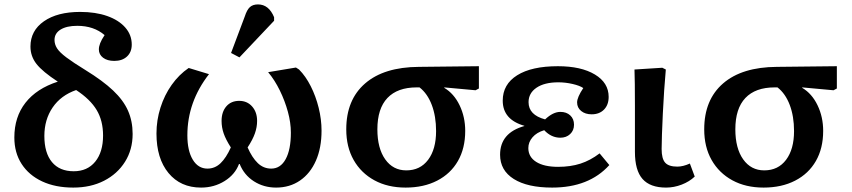

<svg xmlns="http://www.w3.org/2000/svg" viewBox="-20 -836 3862 870"><path d="M312 14Q231 14 171 -14Q111 -42 78 -93Q45 -144 45 -213Q45 -306 95.5 -370.5Q146 -435 242 -466Q173 -511 145.5 -546Q118 -581 118 -625Q118 -697 179 -739.5Q240 -782 343 -782Q413 -782 465.5 -763.5Q518 -745 547.5 -711.5Q577 -678 577 -634Q577 -600 555.5 -580Q534 -560 498 -560Q466 -560 447 -574.5Q428 -589 428 -612Q428 -625 434 -640.5Q440 -656 454 -677Q405 -719 330 -719Q282 -719 254.5 -702Q227 -685 227 -655Q227 -635 238.5 -617Q250 -599 280.5 -576Q311 -553 368 -518Q446 -470 492.5 -426Q539 -382 560 -334.5Q581 -287 581 -229Q581 -158 546.5 -103Q512 -48 451.5 -17Q391 14 312 14ZM314 -60Q376 -60 411.5 -103.5Q447 -147 447 -222Q447 -289 418 -337.5Q389 -386 325 -428Q256 -404 218.5 -349Q181 -294 181 -220Q181 -143 215.5 -101.5Q250 -60 314 -60Z M891 14Q798 14 743.5 -52Q689 -118 689 -231Q689 -291 707 -348Q725 -405 758 -451.5Q791 -498 835 -528L927 -500Q829 -374 829 -223Q829 -153 853.5 -112.5Q878 -72 920 -72Q954 -72 979.5 -96.5Q1005 -121 1026 -168Q1003 -204 993.5 -231.5Q984 -259 984 -288Q984 -329 1005.5 -354Q1027 -379 1064 -379Q1100 -379 1122.5 -353.5Q1145 -328 1145 -288Q1145 -260 1135 -231.5Q1125 -203 1102 -168Q1122 -122 1148 -97Q1174 -72 1209 -72Q1251 -72 1274.5 -115Q1298 -158 1298 -235Q1298 -280 1284.5 -329.5Q1271 -379 1248 -426Q1225 -473 1195 -509L1321 -530L1335 -521Q1365 -491 1388 -445.5Q1411 -400 1424 -347.5Q1437 -295 1437 -244Q1437 -166 1411.5 -108Q1386 -50 1339.5 -18Q1293 14 1231 14Q1175 14 1130.5 -14.5Q1086 -43 1066 -93H1063Q1045 -45 997.5 -15.5Q950 14 891 14ZM1065 -576 1027 -596 1089 -761Q1099 -792 1112.5 -804Q1126 -816 1149 -816Q1198 -816 1222 -758V-742Z M1818 14Q1737 14 1676.5 -19Q1616 -52 1582.5 -111Q1549 -170 1549 -250Q1549 -384 1634.5 -458Q1720 -532 1878 -533L2150 -536V-435L2135 -427L1993 -440V-438Q2037 -412 2062.5 -359Q2088 -306 2088 -243Q2088 -164 2055 -106.5Q2022 -49 1961 -17.5Q1900 14 1818 14ZM1821 -64Q1884 -64 1920 -112Q1956 -160 1956 -242Q1956 -309 1936.5 -360.5Q1917 -412 1881 -440H1868Q1781 -440 1735.5 -392Q1690 -344 1690 -250Q1690 -164 1725.5 -114Q1761 -64 1821 -64Z M2482 14Q2370 14 2308 -25Q2246 -64 2246 -135Q2246 -234 2356 -265V-266Q2258 -294 2258 -380Q2258 -454 2323.5 -495Q2389 -536 2508 -536Q2613 -536 2675.5 -498.5Q2738 -461 2738 -397Q2738 -361 2717 -339.5Q2696 -318 2661 -318Q2632 -318 2613.5 -333Q2595 -348 2595 -372Q2595 -395 2623 -437Q2607 -448 2574.5 -455.5Q2542 -463 2510 -463Q2447 -463 2411 -438.5Q2375 -414 2375 -373Q2375 -315 2450 -295Q2486 -329 2519 -329Q2547 -329 2564 -313Q2581 -297 2581 -271Q2581 -245 2563.5 -228.5Q2546 -212 2519 -212Q2478 -212 2446 -246Q2412 -236 2393 -214Q2374 -192 2374 -165Q2374 -125 2409.5 -102.5Q2445 -80 2509 -80Q2565 -80 2610 -94.5Q2655 -109 2697 -141L2741 -88Q2649 14 2482 14Z M2998 14Q2926 14 2891.5 -25Q2857 -64 2857 -148Q2857 -193 2857 -248Q2857 -303 2857 -357Q2857 -411 2856.5 -454.5Q2856 -498 2855 -521L2981 -529L2997 -521Q2993 -478 2989.5 -426Q2986 -374 2983.5 -322Q2981 -270 2979.5 -227Q2978 -184 2978 -161Q2978 -117 2994 -99Q3010 -81 3049 -81Q3075 -81 3106 -95L3128 -36Q3104 -13 3069 0.5Q3034 14 2998 14Z M3440 14Q3359 14 3298.5 -19Q3238 -52 3204.5 -111Q3171 -170 3171 -250Q3171 -384 3256.5 -458Q3342 -532 3500 -533L3772 -536V-435L3757 -427L3615 -440V-438Q3659 -412 3684.5 -359Q3710 -306 3710 -243Q3710 -164 3677 -106.5Q3644 -49 3583 -17.5Q3522 14 3440 14ZM3443 -64Q3506 -64 3542 -112Q3578 -160 3578 -242Q3578 -309 3558.5 -360.5Q3539 -412 3503 -440H3490Q3403 -440 3357.5 -392Q3312 -344 3312 -250Q3312 -164 3347.5 -114Q3383 -64 3443 -64Z"/></svg>

Font: Literata 7pt SemiBold
Style: Regular
Weight: 600
Designer: Latin by Veronika Burian and Jose Scaglione. Greek by Irene Vlachou. Cyrillic by Vera Evstafieva.
Foundry: TypeTogether
Version: Version 3.002